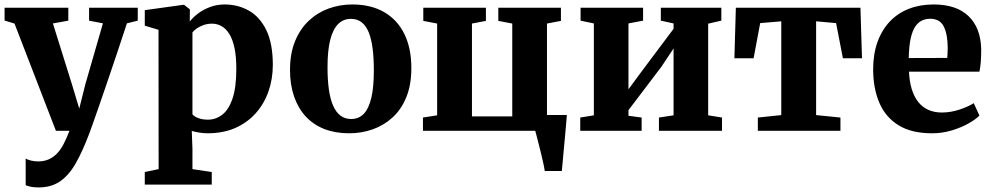

<svg xmlns="http://www.w3.org/2000/svg" viewBox="-22 -586 4444 860"><path d="M151 253.5Q132.5 253.5 117.5 250.8Q102.5 248 93 243.5V124Q100 129 115.8 133Q131.5 137 148.5 137Q174 137 194.5 128.5Q215 120 231.8 103.2Q248.5 86.5 262.2 60.5Q276 34.5 289 0H228.5L43 -480.5L-1.5 -494V-551.5H284V-493.5L215 -481L300.5 -207.5L333 -99.5L360 -207.5L439 -481.5L377 -493.5V-551.5H595V-493.5L546.5 -481.5Q526 -419 503.8 -352.5Q481.5 -286 460.2 -223.5Q439 -161 421.2 -110Q403.5 -59 391.8 -26.2Q380 6.5 377.5 13Q348.5 90 318.2 143.8Q288 197.5 248.2 225.5Q208.5 253.5 151 253.5Z M626.5 241V184.5L688.5 171.5L688 -452.5L626.5 -471V-540.5L799 -564.5H802.5L828.5 -544L828 -489.5Q841.5 -507.5 864.5 -525Q887.5 -542.5 918 -554.2Q948.5 -566 984.5 -566Q1044 -566 1093 -538.2Q1142 -510.5 1171 -450.8Q1200 -391 1200 -295Q1200 -233 1181 -177.8Q1162 -122.5 1124.5 -80Q1087 -37.5 1032.8 -13.2Q978.5 11 907 11Q888.5 11 868.5 7.5Q848.5 4 837 0.5L840 80.5V171.5L926.5 184.5V241ZM909 -50Q944.5 -50 973.5 -72.2Q1002.5 -94.5 1019.5 -144.5Q1036.5 -194.5 1036.5 -278Q1036.5 -332 1028.5 -370.2Q1020.5 -408.5 1005.8 -432.8Q991 -457 971 -468.5Q951 -480 928 -480Q907.5 -480 890.2 -474Q873 -468 860 -459Q847 -450 840 -441V-74Q847 -64.5 865.8 -57.2Q884.5 -50 909 -50Z M1277 -273Q1277 -347 1299.8 -402Q1322.5 -457 1361.5 -493.5Q1400.5 -530 1450.5 -548Q1500.5 -566 1556 -566Q1639 -566 1698.2 -532Q1757.5 -498 1789 -434.2Q1820.5 -370.5 1820.5 -281.5Q1820.5 -206 1798 -150.8Q1775.5 -95.5 1736.2 -59.8Q1697 -24 1647 -6.5Q1597 11 1541.5 11Q1479.5 11 1430.5 -8.2Q1381.5 -27.5 1347.5 -64.2Q1313.5 -101 1295.2 -153.8Q1277 -206.5 1277 -273ZM1551 -53Q1585 -53 1607.2 -76Q1629.5 -99 1641 -147Q1652.5 -195 1652.5 -270Q1652.5 -325.5 1647 -368.5Q1641.5 -411.5 1629.5 -441.2Q1617.5 -471 1597.8 -486.2Q1578 -501.5 1549.5 -501.5Q1516 -501.5 1492.8 -478.5Q1469.5 -455.5 1457.2 -407.8Q1445 -360 1445 -285Q1445 -229 1451 -186Q1457 -143 1469.8 -113.5Q1482.5 -84 1502.5 -68.5Q1522.5 -53 1551 -53Z M2418 180Q2416 164.5 2410.2 138.8Q2404.5 113 2397.5 85Q2390.5 57 2384.5 34Q2378.5 11 2375.5 0H1872.5V-59.5L1936 -69.5V-480.5L1874 -492.5V-551.5H2154.5V-492.5L2092 -480.5V-64.5H2272.5V-480.5L2210 -492.5V-551.5H2490.5V-492.5L2428 -480.5V-71H2517Q2516 -57 2513.8 -31.2Q2511.5 -5.5 2508.8 25.5Q2506 56.5 2503 87Q2500 117.5 2498 142.5Q2496 167.5 2494.5 180Z M2577 0V-59.5L2638 -69.5V-481L2578.5 -493.5V-551.5H2858.5V-493.5L2793 -481V-186L2847.5 -260L2995 -457V-481L2938 -493.5V-551.5H3209V-493.5L3150 -480V-69.5L3212 -59.5V0H2929.5V-59.5L2995 -69.5V-369L2940.5 -287L2793 -92.5V-67.5L2852 -59.5V0Z M3372.5 0V-59.5L3477.5 -70.5V-490.5L3383 -482.5L3353.5 -325H3267.5L3274 -551.5H3832L3839 -325H3753.5L3723 -482.5L3633.5 -490.5V-70.5L3742.5 -59.5V0Z M4153 11Q4060 11 4001.8 -25.5Q3943.5 -62 3916.2 -126.8Q3889 -191.5 3889 -275.5Q3889 -344 3908.5 -398Q3928 -452 3963.5 -489.5Q3999 -527 4048.8 -546.5Q4098.5 -566 4159.5 -566Q4262.5 -566 4316.8 -513.2Q4371 -460.5 4373 -365Q4373 -332 4371 -307.5Q4369 -283 4365 -265H4049.5Q4051.5 -220.5 4062 -186.5Q4072.5 -152.5 4091 -129.2Q4109.5 -106 4136 -94Q4162.5 -82 4197 -82Q4236.5 -82 4276.8 -95.5Q4317 -109 4339.5 -124L4365 -68.5Q4349.5 -52 4317 -33.5Q4284.5 -15 4241.8 -2Q4199 11 4153 11ZM4048.5 -326 4221 -326.5Q4221.5 -337.5 4222.2 -348.2Q4223 -359 4223 -370Q4223 -430.5 4205.8 -466.2Q4188.5 -502 4144.5 -502Q4124.5 -502 4107.5 -494Q4090.5 -486 4077.5 -466.8Q4064.5 -447.5 4057 -413.2Q4049.5 -379 4048.5 -326Z"/></svg>

Font: Merriweather 28pt ExtraBold
Style: Regular
Weight: 800
Version: Version 2.100